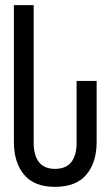

<svg xmlns="http://www.w3.org/2000/svg" viewBox="-20 -721 430 747"><path d="M356 -406H278V-165C278 -133 271.2 -108.2 257.5 -90.5C243.8 -72.8 222.7 -64 194 -64C166 -64 145.2 -72.8 131.5 -90.5C117.8 -108.2 111 -133 111 -165V-701H34V-169C34 -115.7 47.2 -73.2 73.5 -41.5C99.8 -9.8 140 6 194 6C248.7 6 289.3 -9.8 316 -41.5C342.7 -73.2 356 -115.7 356 -169Z"/></svg>

Font: Bebas Neue Regular two
Style: Regular2
Weight: 400
Designer: Ryoichi Tsunekawa & LGV (GE)
Foundry: Free Software Foundation, Inc.
Version: Version 1.003 August 13, 2016